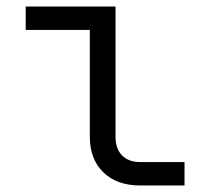

<svg xmlns="http://www.w3.org/2000/svg" viewBox="-20 -570 640 590"><path d="M411 0Q339 0 297.5 -40.5Q256 -81 256 -150V-478H59V-550H335V-150Q335 -113 355 -92.5Q375 -72 411 -72H547V0Z"/></svg>

Font: Pitagon Sans Mono Light
Style: Regular
Weight: 300
Monospace: yes
Designer: Travis Tran
Foundry: Pitagon
Version: Version 1.001; ttfautohint (v1.8.4.7-5d5b);gftools[0.9.26]